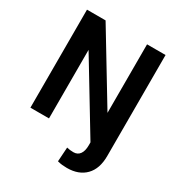

<svg xmlns="http://www.w3.org/2000/svg" viewBox="-211 -852 1125 1206"><g transform="rotate(30 351.0 -249.0)"><path d="M66.4 -710.9H201.2L502 -213.9V-710.9H636.2V21.5Q636.2 114.3 587.6 163.8Q539.1 213.4 453.6 213.4Q435.5 213.4 419.4 211.7Q403.3 210 384.8 205.1L391.6 101.6Q413.1 107.4 439.9 107.4Q469.7 107.4 485.8 85.2Q502 63 502 21.5V0L201.2 -497.1V0H66.4Z"/></g></svg>

Font: Vazirmatn RD UI FD SemiBold
Style: Regular
Weight: 600
Designer: Saber Rastikerdar
Foundry: Saber Rastikerdar
Version: Version 33.003